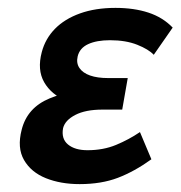

<svg xmlns="http://www.w3.org/2000/svg" viewBox="-20 -454 458 487"><path d="M182 13Q134 13 96.5 -2Q59 -17 41 -48Q23 -79 35 -125Q49 -181 106 -204.5Q163 -228 241 -228L236 -182Q188 -182 149 -198Q110 -214 92 -245.5Q74 -277 86 -322Q95 -356 119.5 -381Q144 -406 183 -420Q222 -434 273 -434Q320 -434 356.5 -422Q393 -410 418 -384L370 -315Q357 -329 328 -340.5Q299 -352 259 -352Q225 -352 203.5 -342Q182 -332 177 -311Q173 -294 181.5 -281.5Q190 -269 208.5 -262.5Q227 -256 254 -256H304L290 -176H240Q197 -176 171 -162.5Q145 -149 140 -129Q135 -102 152.5 -87.5Q170 -73 202 -73Q242 -73 274.5 -86.5Q307 -100 335 -119L364 -50Q321 -19 279 -3Q237 13 182 13Z"/></svg>

Font: Ysabeau
Style: Bold Italic
Weight: 700
Italic angle: -12°
Designer: Christian Thalmann (Catharsis Fonts)
Version: Version 2.002